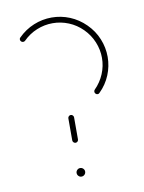

<svg xmlns="http://www.w3.org/2000/svg" viewBox="-66 -567 461 615"><g transform="rotate(-10 165.0 -259.5)"><path d="M136.3 -14.1Q136.3 -19.6 140.4 -23.7Q144.4 -27.8 150 -27.8Q155.9 -27.8 160 -23.7Q164.1 -19.6 164.1 -14.1Q164.1 -8.1 160 -4.1Q155.9 0 150 0Q144.4 0 140.4 -4.1Q136.3 -8.1 136.3 -14.1ZM150 -200.4Q153.7 -200.4 156.5 -197.6Q159.3 -194.8 159.3 -191.1V-119.3Q159.3 -115.6 156.7 -112.8Q154.1 -110 150 -110Q146.3 -110 143.5 -112.8Q140.7 -115.6 140.7 -119.3V-191.1Q140.7 -194.8 143.5 -197.6Q146.3 -200.4 150 -200.4ZM40.7 -457.4Q37 -457.4 34.3 -460.2Q31.5 -463 31.5 -466.7Q31.5 -470.7 34.4 -473Q56.7 -495.2 85 -506.9Q113.3 -518.5 143.7 -518.5Q174.1 -518.5 202.4 -506.9Q230.7 -495.2 253 -473Q275.6 -450.7 287.2 -422.2Q298.9 -393.7 298.9 -363.3Q298.9 -333 287.2 -304.6Q275.6 -276.3 253 -254.1Q250.7 -251.1 246.7 -251.1Q243 -251.1 240.2 -253.9Q237.4 -256.7 237.4 -260.4Q237.4 -264.4 240 -267Q259.6 -286.7 270 -311.7Q280.4 -336.7 280.4 -363.3Q280.4 -390 270 -415.2Q259.6 -440.4 240 -460Q220.4 -479.6 195.4 -489.8Q170.4 -500 143.7 -500Q117 -500 92 -489.8Q67 -479.6 47.4 -460Q44.8 -457.4 40.7 -457.4Z"/></g></svg>

Font: 26F Galaxy Sans Hairline
Style: Regular
Weight: 50
Designer: C₂₉H₂₅N₃O₅
Version: Version 1.100